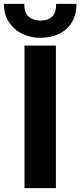

<svg xmlns="http://www.w3.org/2000/svg" viewBox="-46 -965 412 985"><path d="M79.6 -731H240.7V0H79.6ZM-25.9 -945.3H78.6Q78.6 -897.9 102.1 -878.7Q125.5 -859.4 161.1 -859.4Q199.7 -859.4 220.9 -878.9Q242.2 -898.4 242.2 -945.3H346.2Q346.2 -888.7 321.8 -849.4Q297.4 -810.1 255.4 -790.5Q213.4 -771 160.2 -771Q111.3 -771 68.8 -791.3Q26.4 -811.5 0.2 -851.1Q-25.9 -890.6 -25.9 -945.3Z"/></svg>

Font: Glacial Indifference
Style: Bold
Weight: 700
Designer: Alfredo Marco Pradil
Foundry: Alfredo Marco Pradil
Version: Version 1.312